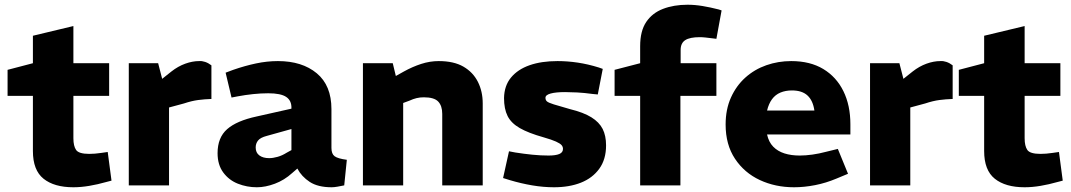

<svg xmlns="http://www.w3.org/2000/svg" viewBox="-20 -783 4524 811"><path d="M290 8Q209 8 164 -28Q119 -64 119 -145V-378H12V-488L119 -516V-632L290 -673V-516H441V-378H290V-199Q290 -166 301.5 -149.5Q313 -133 357 -133Q369 -133 381 -134Q393 -135 407 -137L435 -141L451 -20L428 -14Q393 -4 357.5 2Q322 8 290 8Z M524 0V-516H648L665 -450L704 -481Q732 -503 762.5 -514Q793 -525 821 -525Q833 -526 846.5 -521.5Q860 -517 873 -507V-365Q844 -364 817 -360.5Q790 -357 757 -346L694 -329V0Z M1065 8Q1023 8 985 -7Q947 -22 923 -54.5Q899 -87 899 -136Q899 -202 939.5 -237.5Q980 -273 1064 -291L1211 -324V-326Q1212 -358 1189 -373.5Q1166 -389 1113 -389Q1082 -389 1049 -385.5Q1016 -382 984 -376L958 -371L933 -476L965 -488Q1014 -505 1061 -515Q1108 -525 1154 -525Q1256 -525 1318 -473.5Q1380 -422 1380 -322V-158Q1380 -133 1393.5 -123Q1407 -113 1445 -108L1434 0Q1420 3 1405.5 5.5Q1391 8 1381 8Q1323 8 1288.5 -14.5Q1254 -37 1236 -71L1214 -52Q1181 -22 1141 -7Q1101 8 1065 8ZM1117 -115Q1133 -115 1152.5 -120.5Q1172 -126 1191 -138L1211 -149V-238L1107 -209Q1080 -202 1070 -189.5Q1060 -177 1060 -160Q1060 -138 1075.5 -126.5Q1091 -115 1117 -115Z M1513 0V-516H1639L1652 -462L1686 -481Q1722 -501 1759 -513Q1796 -525 1833 -525Q1897 -525 1937.5 -501.5Q1978 -478 1998.5 -437.5Q2019 -397 2019 -346V0H1848V-302Q1848 -336 1831 -354Q1814 -372 1770 -372Q1754 -372 1739.5 -368.5Q1725 -365 1710 -358L1683 -348V0Z M2320 8Q2275 8 2228 0Q2181 -8 2134 -22L2105 -31L2130 -144L2156 -139Q2194 -133 2229 -129.5Q2264 -126 2297 -126Q2327 -126 2342.5 -132.5Q2358 -139 2358 -154Q2358 -163 2352 -170Q2346 -177 2328.5 -185Q2311 -193 2276 -203Q2212 -221 2175.5 -242Q2139 -263 2124 -293Q2109 -323 2109 -369Q2110 -421 2138.5 -455.5Q2167 -490 2217 -507.5Q2267 -525 2335 -525Q2377 -525 2420.5 -518.5Q2464 -512 2509 -498L2526 -492L2505 -384L2484 -386Q2447 -391 2417.5 -392.5Q2388 -394 2367 -394Q2328 -394 2306 -388Q2284 -382 2284 -370Q2284 -360 2290.5 -354.5Q2297 -349 2319.5 -342Q2342 -335 2388 -322Q2445 -308 2478 -287.5Q2511 -267 2525.5 -238.5Q2540 -210 2540 -169Q2540 -110 2511.5 -70.5Q2483 -31 2434 -11.5Q2385 8 2320 8Z M2684 0V-378H2576V-488L2684 -516V-588Q2684 -652 2709.5 -690Q2735 -728 2780.5 -745.5Q2826 -763 2884 -763Q2915 -763 2948 -757.5Q2981 -752 3016 -743L3028 -739L3006 -619L2990 -621Q2974 -623 2960.5 -624.5Q2947 -626 2936 -626Q2894 -626 2874.5 -613.5Q2855 -601 2855 -572V-516H3006V-378H2854V0Z M3334 8Q3255 8 3189.5 -22.5Q3124 -53 3084.5 -112.5Q3045 -172 3045 -257Q3045 -321 3067.5 -371Q3090 -421 3128.5 -455.5Q3167 -490 3217 -507.5Q3267 -525 3322 -525Q3402 -525 3457.5 -491.5Q3513 -458 3542.5 -398Q3572 -338 3572 -258V-215H3220Q3227 -183 3246 -163.5Q3265 -144 3293.5 -135Q3322 -126 3358 -126Q3383 -126 3411.5 -130Q3440 -134 3470 -142L3519 -154L3562 -49L3514 -29Q3469 -10 3423 -1Q3377 8 3334 8ZM3220 -316H3420Q3414 -358 3391 -379.5Q3368 -401 3325 -401Q3298 -401 3276.5 -392Q3255 -383 3241 -364Q3227 -345 3220 -316Z M3655 0V-516H3779L3796 -450L3835 -481Q3863 -503 3893.5 -514Q3924 -525 3952 -525Q3964 -526 3977.5 -521.5Q3991 -517 4004 -507V-365Q3975 -364 3948 -360.5Q3921 -357 3888 -346L3825 -329V0Z M4308 8Q4227 8 4182 -28Q4137 -64 4137 -145V-378H4030V-488L4137 -516V-632L4308 -673V-516H4459V-378H4308V-199Q4308 -166 4319.5 -149.5Q4331 -133 4375 -133Q4387 -133 4399 -134Q4411 -135 4425 -137L4453 -141L4469 -20L4446 -14Q4411 -4 4375.5 2Q4340 8 4308 8Z"/></svg>

Font: REM
Style: Bold
Weight: 700
Designer: Octavio Pardo
Foundry: Ashler Design
Version: Version 1.005;gftools[0.9.28]